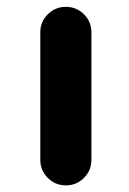

<svg xmlns="http://www.w3.org/2000/svg" viewBox="-20 -566 379 565"><path d="M98.6 -95.7V-470.7Q98.6 -502 120.6 -523.9Q142.6 -545.9 173.8 -545.9Q205.1 -545.9 227.1 -523.9Q249 -502 249 -470.7V-95.7Q249 -64.5 227.1 -42.5Q205.1 -20.5 173.8 -20.5Q142.6 -20.5 120.6 -42.5Q98.6 -64.5 98.6 -95.7Z"/></svg>

Font: Gen Jyuu GothicX Bold
Style: Bold
Weight: 700
Designer: Ryoko NISHIZUKA (kana &amp; ideographs); Paul D. Hunt (Latin, Greek &amp; Cyrillic); Wenlong ZHANG (bopomofo); Sandoll C
Version: Version 1.058.20140828